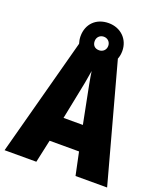

<svg xmlns="http://www.w3.org/2000/svg" viewBox="-158 -1052 935 1091"><g transform="rotate(20 310.0 -506.5)"><path d="M429 -66H620L427 -775C433 -790 436 -806 436 -824C436 -895 383 -947 310 -947C234 -947 184 -896 184 -823C184 -807 187 -792 191 -779L0 -66H192L222 -204H400ZM310 -783C283 -783 269 -800 269 -824C269 -848 287 -865 310 -865C333 -865 351 -848 351 -824C351 -800 333 -783 310 -783ZM340 -500 369 -353H252L282 -502C293 -553 305 -617 311 -658C317 -615 330 -549 340 -500Z"/></g></svg>

Font: Noto Sans Malayalam UI Condensed Black
Style: Regular
Weight: 900
Width: 3
Designer: Jelle Bosma - Monotype Design Team
Foundry: Monotype Imaging Inc.
Version: Version 2.104